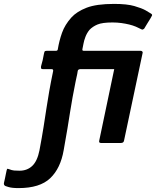

<svg xmlns="http://www.w3.org/2000/svg" viewBox="-163 -732 799 983"><path d="M472 -12Q470 0 456 0H354Q342 0 345 -12L439 -460Q443 -472 454 -472H556Q562 -472 565.5 -468.5Q569 -465 567 -460ZM-68 231Q-102 231 -119.5 225.5Q-137 220 -136 220Q-146 215 -142 201Q-141 197 -138 183.5Q-135 170 -132.5 156.5Q-130 143 -129 140Q-127 132 -124.5 132Q-122 132 -117 134Q-102 140 -90.5 141Q-79 142 -63 142Q-24 142 2 117.5Q28 93 39 38Q52 -31 60 -81.5Q68 -132 74.5 -175.5Q81 -219 89 -264.5Q97 -310 109 -368Q111 -378 101 -378Q90 -378 79 -378Q68 -378 58 -378Q52 -378 49 -380Q46 -382 47 -392Q52 -408 55.5 -424Q59 -440 62 -457Q64 -469 68 -470.5Q72 -472 81 -472Q106 -472 111.5 -472Q117 -472 124 -472Q132 -472 133 -480Q140 -523 154.5 -564Q169 -605 202 -642Q230 -673 280.5 -692.5Q331 -712 421 -712Q487 -712 525 -701Q563 -690 582.5 -679Q602 -668 609 -663Q618 -658 615 -652Q612 -646 608 -639Q602 -629 591 -611.5Q580 -594 575 -585Q574 -584 569.5 -581.5Q565 -579 561 -582Q548 -589 532.5 -595.5Q517 -602 498.5 -606.5Q480 -611 458.5 -614Q437 -617 413 -617Q361 -617 336 -606.5Q311 -596 295 -579Q282 -563 274.5 -543.5Q267 -524 264 -506.5Q261 -489 259 -481Q257 -472 265 -472Q272 -472 295 -472Q318 -472 350.5 -472Q383 -472 417 -472Q451 -472 480.5 -472Q510 -472 527 -472Q534 -472 536.5 -469.5Q539 -467 536 -455Q535 -450 530.5 -429Q526 -408 523 -392Q522 -383 518 -380.5Q514 -378 505 -378Q484 -378 449 -378Q414 -378 375.5 -378Q337 -378 302 -378Q267 -378 246 -378Q244 -378 240 -376Q236 -374 235 -369Q235 -365 232.5 -353.5Q230 -342 227.5 -330.5Q225 -319 224 -314Q215 -270 208.5 -233.5Q202 -197 196 -159.5Q190 -122 182.5 -75Q175 -28 163 37Q147 130 94 180.5Q41 231 -68 231Z"/></svg>

Font: Glory
Style: Bold Italic
Weight: 700
Italic angle: -12°
Version: Version 1.011